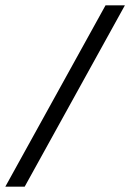

<svg xmlns="http://www.w3.org/2000/svg" viewBox="-85 -686 491 724"><path d="M386 -666H313L-65 18H8Z"/></svg>

Font: XITS
Style: Italic
Weight: 400
Italic angle: -16.33°
Designer: MicroPress Inc., with final additions and corrections provided by Coen Hoffman, Elsevier (retired)
Version: Version 1.302